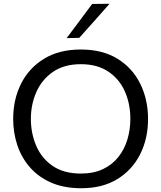

<svg xmlns="http://www.w3.org/2000/svg" viewBox="-20 -989 857 1020"><path d="M412 11Q321 11 253.2 -18.2Q185.5 -47.5 140.2 -98.8Q95 -150 72.5 -216.5Q50 -283 50 -357Q50 -461 92 -544.5Q134 -628 214.2 -677Q294.5 -726 409 -726Q525 -726 604.8 -676.5Q684.5 -627 725.5 -543.2Q766.5 -459.5 766.5 -357.5Q766.5 -252 724.2 -168.8Q682 -85.5 602.8 -37.2Q523.5 11 412 11ZM409.5 -67Q478 -67 527.5 -90.8Q577 -114.5 609.2 -155.5Q641.5 -196.5 657 -248.8Q672.5 -301 672.5 -357.5Q672.5 -438.5 642.8 -504.5Q613 -570.5 554.5 -609.2Q496 -648 409.5 -648Q320.5 -648 261.5 -607.2Q202.5 -566.5 173.2 -500.2Q144 -434 144 -357.5Q144 -280.5 172.5 -214.2Q201 -148 259.8 -107.5Q318.5 -67 409.5 -67ZM334 -786.5Q368 -832 402 -877.2Q436 -922.5 469.5 -968L562 -969Q521 -922.5 481 -877.5Q441 -832.5 401 -788Z"/></svg>

Font: Commissioner
Style: Regular
Weight: 400
Designer: Kostas Bartsokas
Foundry: Kostas Bartsokas
Version: Version 1.000; ttfautohint (v1.8.3)